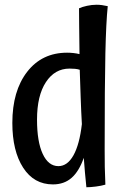

<svg xmlns="http://www.w3.org/2000/svg" viewBox="-20 -747 533 809"><path d="M424 31Q407 36 384 39Q361 42 344 42Q341 12 338 -19.5Q335 -51 333 -82Q313 -25 281.5 2.5Q250 30 203 30Q123 30 77.5 -40.5Q32 -111 32 -229Q32 -364 94.5 -444.5Q157 -525 263 -525Q276 -525 289.5 -523.5Q303 -522 315 -519Q314 -606 313.5 -644Q313 -682 313 -712Q326 -718 346.5 -722.5Q367 -727 387 -727Q398 -727 409.5 -725.5Q421 -724 434 -721Q427 -654 424 -522.5Q421 -391 421 -117Q421 -76 421.5 -44Q422 -12 424 31ZM136 -243Q136 -150 160 -98.5Q184 -47 226 -47Q264 -47 289.5 -92.5Q315 -138 325 -224Q322 -276 320 -334Q318 -392 316 -453Q307 -456 296 -457Q285 -458 273 -458Q211 -458 173.5 -401Q136 -344 136 -243Z"/></svg>

Font: Atma Medium
Style: Regular
Weight: 500
Designer: Gregori Vincens, Jeremie Hornus, Riccardo Olocco, Yoann Minet.
Foundry: black foundry
Version: Version 1.101;PS 1.100;hotconv 1.0.86;makeotf.lib2.5.63406